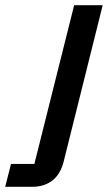

<svg xmlns="http://www.w3.org/2000/svg" viewBox="-150 -520 420 740"><path d="M-130 200 -107.5 111.7H-17.5L135.8 -500H245.8L95 104.2Q82.5 152.5 51.2 176.2Q20 200 -25.8 200Z"/></svg>

Font: Funnel Sans Medium
Style: Italic
Weight: 500
Italic angle: -14.036°
Version: Version 1.000; Beta; Release 5; Build 24; ttfautohint (v1.8.